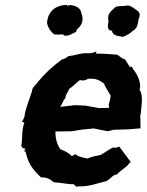

<svg xmlns="http://www.w3.org/2000/svg" viewBox="-20 -750 602 787"><path d="M510 -81C516 -88 518 -79 513 -90L469 -149C464 -147 456 -145 450 -143L448 -147C434 -143 412 -126 393 -115C372 -111 349 -106 339 -100C309 -106 295 -111 290 -118C282 -116 281 -112 274 -110C262 -124 244 -132 228 -138C213 -157 207 -184 207 -211C216 -216 207 -214 204 -211L274 -212L318 -219L360 -223L361 -224L422 -212L445 -218L509 -220L556 -224L555 -280C564 -288 552 -282 557 -286C560 -320 568 -358 552 -383C561 -407 544 -445 526 -466C524 -462 528 -479 512 -476C504 -488 500 -494 492 -507C479 -509 471 -520 460 -526C437 -527 404 -531 374 -530C374 -539 375 -540 377 -540C358 -531 349 -531 330 -532C303 -531 281 -521 272 -522C266 -518 256 -525 256 -511C262 -517 262 -523 248 -511C248 -515 252 -513 240 -507C243 -510 238 -501 239 -510C197 -480 163 -448 135 -414C126 -399 112 -394 111 -376C101 -341 87 -317 80 -271C76 -261 72 -252 69 -251L80 -247C68 -219 73 -181 67 -150C68 -152 74 -144 73 -141C83 -145 78 -144 84 -135C84 -134 74 -134 83 -127C88 -136 81 -130 84 -134C93 -81 115 -54 148 -23C176 -23 184 -16 200 -3C233 -1 259 6 282 5C288 10 285 12 298 17C297 6 305 17 301 14C345 15 373 3 417 -8C435 -19 444 -35 458 -34C481 -58 498 -63 510 -81ZM425 -320 426 -321 427 -308 386 -307 330 -317 288 -319 227 -312C238 -329 236 -334 249 -350C247 -362 259 -370 263 -385C280 -396 297 -415 308 -422C323 -417 333 -423 341 -427C372 -429 384 -424 407 -407C408 -399 416 -389 430 -364C434 -363 435 -347 425 -320ZM241 -609 240 -605C264 -599 278 -615 292 -619C293 -634 306 -635 310 -646C316 -653 317 -660 318 -667C319 -678 317 -688 313 -697C310 -723 278 -730 262 -729C252 -723 254 -723 256 -730C211 -730 180 -706 174 -666L173 -662C171 -642 191 -616 203 -609C211 -608 221 -608 241 -609ZM482 -599C489 -600 497 -604 504 -609C510 -609 522 -624 531 -628C542 -638 544 -645 548 -671C557 -694 554 -701 530 -715C527 -718 512 -730 497 -727C486 -723 463 -728 452 -720C431 -701 418 -690 425 -663C423 -651 415 -625 439 -624C442 -603 461 -604 482 -599Z"/></svg>

Font: Asimov Print
Style: DIt
Weight: 250
Width: 0
Designer: Google
Version: Version 2.000980: 2014